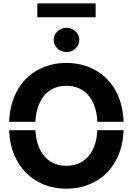

<svg xmlns="http://www.w3.org/2000/svg" viewBox="-20 -1111 789 1140"><path d="M34.2 -387.7Q38.6 -491.7 78.6 -566.4Q123 -649.9 200.7 -693.4Q277.8 -737.3 374 -737.3Q470.7 -737.3 547.9 -693.4Q625.5 -649.9 669.9 -566.4Q709.5 -491.2 713.9 -387.7H558.1Q555.2 -448.7 536.1 -493.7Q513.7 -546.9 471.7 -574.2Q430.2 -601.6 374 -601.6Q318.8 -601.6 277.3 -574.2Q235.8 -547.4 212.4 -493.7Q192.9 -447.8 189.9 -387.7ZM200.7 -34.7Q123 -79.1 78.6 -162.1Q38.6 -235.8 34.2 -337.9H189.9Q193.8 -277.3 212.4 -233.9Q236.3 -180.7 277.3 -153.8Q318.8 -126.5 374 -126.5Q430.2 -126.5 471.7 -153.8Q513.2 -180.7 536.1 -233.9Q554.7 -277.8 558.1 -337.9H713.9Q709.5 -235.8 669.9 -161.6Q625.5 -78.1 547.9 -34.7Q470.7 9.3 374 9.3Q277.3 9.3 200.7 -34.7ZM375 -946.3Q406.2 -945.8 428.5 -924.8Q450.7 -903.8 450.7 -874Q450.7 -844.2 428.5 -823Q406.2 -801.8 375 -801.8Q343.8 -801.8 321.3 -823Q298.8 -844.2 298.8 -874Q298.8 -903.8 321.3 -924.8Q343.8 -945.8 375 -946.3ZM201.7 -1090.8H547.9V-1008.3H201.7Z"/></svg>

Font: Inter Tight Stencil
Style: Bold
Weight: 700
Designer: Rasmus Andersson
Foundry: rsms
Version: Version 3.004;Glyphs 3.1.2 (3151)